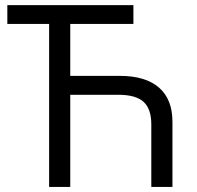

<svg xmlns="http://www.w3.org/2000/svg" viewBox="-20 -734 774 754"><path d="M255.9 -436H451.2Q551.3 -436 604.2 -390.1Q657.2 -344.2 657.2 -255.9V0H574.2V-245.1Q574.2 -306.6 543.7 -334.2Q513.2 -361.8 444.8 -361.8H255.9V0H172.9V-640.1H8.8V-713.9H503.9V-640.1H255.9Z"/></svg>

Font: OpenSans
Style: Regular
Weight: 400
Foundry: Ascender Corporation
Version: Version 1.10